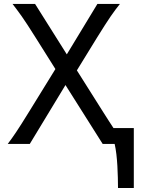

<svg xmlns="http://www.w3.org/2000/svg" viewBox="-20 -733 746 978"><path d="M661.6 -80.6V224.6H581.1Q581.1 201.7 580.3 172.4Q579.6 143.1 577.9 112.5Q576.2 82 572.8 52.7Q569.3 23.4 564 0H502.9L313.5 -299.8L131.8 0H19.5Q31.2 -15.6 41 -29.3Q50.8 -43 62.5 -60.5Q74.2 -78.1 90.1 -103Q106 -127.9 129.4 -166L262.2 -381.3L161.1 -542Q137.7 -579.6 120.8 -605.2Q104 -630.9 90.8 -649.7Q77.6 -668.5 66.7 -682.9Q55.7 -697.3 43.9 -712.9H158.7L320.3 -456.1L476.1 -712.9H590.8Q579.6 -698.7 568.6 -684.3Q557.6 -669.9 544.4 -650.6Q531.2 -631.3 514.4 -605.2Q497.6 -579.1 474.6 -542L371.6 -374.5L504.4 -164.1Q522 -136.2 534.9 -116.2Q547.9 -96.2 558.1 -80.6Z"/></svg>

Font: Andika CyrE
Style: Regular
Weight: 400
Designer: Victor Gaultney, Annie Olsen, Julie Remington, Don Collingsworth, Eric Hays, Becca Hirsbrunner
Foundry: SIL International
Version: Version 5.000